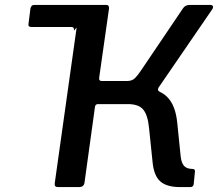

<svg xmlns="http://www.w3.org/2000/svg" viewBox="-20 -762 888 782"><path d="M96 -664 104 -728Q106 -735 109.5 -738.5Q113 -742 121 -742H371L281 -637Q282 -644 280 -648Q278 -652 270 -652H108Q94 -652 96 -664ZM217 0Q208 0 205 -4Q202 -8 203 -16L303 -727Q305 -742 318 -742H413Q425 -742 424 -727L384 -446Q382 -432 395 -432H513L551 -404Q623 -403 659 -369Q695 -335 702 -261L716 -124Q719 -98 730 -86Q741 -74 764 -74Q775 -74 774 -63L769 -12Q767 0 755 0H713Q659 0 632.5 -23.5Q606 -47 601 -106L587 -241Q582 -293 563.5 -315.5Q545 -338 501 -338H379Q369 -338 367 -328L324 -17Q321 0 302 0ZM488 -378 497 -432Q518 -432 530 -444Q542 -456 555 -476L726 -729Q735 -742 753 -742H835Q845 -742 847 -737Q849 -732 845 -725L629 -410Q624 -404 623.5 -398Q623 -392 631 -388Z"/></svg>

Font: Libre Franklin Medium
Style: Italic
Weight: 500
Italic angle: -8°
Designer: Pablo Impallari, Rodrigo Fuenzalida, Nhung Nguyen
Foundry: Impallari Type
Version: Version 3.000